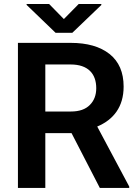

<svg xmlns="http://www.w3.org/2000/svg" viewBox="-20 -921 675 941"><path d="M613.3 0V-6.8L456.5 -300.8C536.6 -334.5 585.9 -397.5 585.9 -496.6C585.9 -566.4 563 -619.6 517.1 -656.2C470.7 -692.9 407.2 -710.9 326.2 -710.9H67.9V0H202.1V-268.6H330.6L469.2 0ZM326.2 -605C411.6 -605 451.7 -559.6 451.7 -488.8C451.7 -455.1 441.4 -427.7 420.4 -406.7C399.4 -385.3 368.7 -374.5 327.6 -374.5H202.1V-605ZM110.4 -901.4V-897L252.4 -760.3H334.5L476.6 -896.5V-901.4H365.7L293 -827.6L220.7 -901.4Z"/></svg>

Font: Vazirmatn SemiBold
Style: Regular
Weight: 600
Designer: Saber Rastikerdar
Foundry: Saber Rastikerdar
Version: Version 33.003